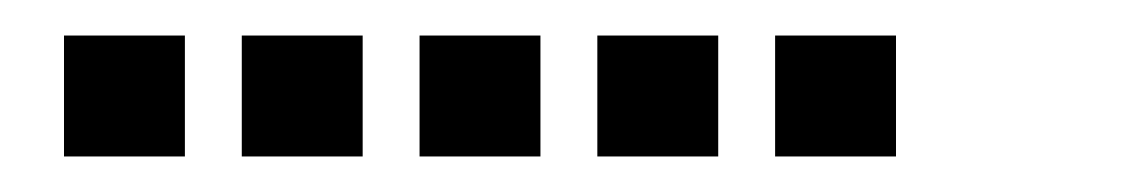

<svg xmlns="http://www.w3.org/2000/svg" viewBox="-20 -404 640 108"><path d="M17 -384Q16 -384 16 -384Q16 -384 16 -383V-317Q16 -316 16 -316Q16 -316 17 -316H83Q84 -316 84 -316Q84 -316 84 -317V-383Q84 -384 84 -384Q84 -384 83 -384ZM117 -384Q116 -384 116 -384Q116 -384 116 -383V-317Q116 -316 116 -316Q116 -316 117 -316H183Q184 -316 184 -316Q184 -316 184 -317V-383Q184 -384 184 -384Q184 -384 183 -384ZM217 -384Q216 -384 216 -384Q216 -384 216 -383V-317Q216 -316 216 -316Q216 -316 217 -316H283Q284 -316 284 -316Q284 -316 284 -317V-383Q284 -384 284 -384Q284 -384 283 -384ZM317 -384Q316 -384 316 -384Q316 -384 316 -383V-317Q316 -316 316 -316Q316 -316 317 -316H383Q384 -316 384 -316Q384 -316 384 -317V-383Q384 -384 384 -384Q384 -384 383 -384ZM417 -384Q416 -384 416 -384Q416 -384 416 -383V-317Q416 -316 416 -316Q416 -316 417 -316H483Q484 -316 484 -316Q484 -316 484 -317V-383Q484 -384 484 -384Q484 -384 483 -384Z"/></svg>

Font: Doto Black SemiBold
Style: Regular
Weight: 600
Monospace: yes
Version: Version 1.000